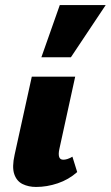

<svg xmlns="http://www.w3.org/2000/svg" viewBox="-20 -731 439 761"><path d="M123 10Q93 10 69.5 -1.5Q46 -13 36.5 -41Q27 -69 38 -118L106 -427H278L215 -139Q211 -120 214.5 -109Q218 -98 231 -98Q238 -98 246.5 -100.5Q255 -103 267 -110L286 -49Q252 -19 209 -4.5Q166 10 123 10ZM144 -504 217 -711H399L261 -504Z"/></svg>

Font: Ysabeau Office Black
Style: Italic
Weight: 900
Italic angle: -12°
Designer: Christian Thalmann (Catharsis Fonts)
Version: Version 2.001;gftools[0.9.30]; featfreeze: tnum,lnum,ss02